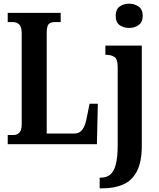

<svg xmlns="http://www.w3.org/2000/svg" viewBox="-20 -784 864 1044"><path d="M22 0V-50H56Q72 -50 85 -62.5Q98 -75 98 -109V-602Q98 -639 84 -651.5Q70 -664 50 -664H22V-714H310V-664H279Q254 -664 244 -652Q234 -640 234 -605V-58H385Q412 -58 428 -79.5Q444 -101 452 -145L467 -220H512L507 0ZM682 -632Q652 -632 630.5 -647.5Q609 -663 609 -698Q609 -733 630.5 -748.5Q652 -764 682 -764Q711 -764 733.5 -748.5Q756 -733 756 -698Q756 -663 733.5 -647.5Q711 -632 682 -632ZM522 240V182H528Q558 182 578.5 166Q599 150 609.5 111Q620 72 620 2V-419Q620 -463 602 -474.5Q584 -486 558 -486H553V-536H751V8Q751 97 724 148Q697 199 649 219.5Q601 240 538 240Z"/></svg>

Font: Noto Serif ExtraCondensed
Style: Bold
Weight: 700
Width: 2
Designer: Monotype Design Team
Foundry: Monotype Imaging Inc.
Version: Version 2.014; ttfautohint (v1.8.4.7-5d5b)